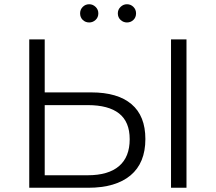

<svg xmlns="http://www.w3.org/2000/svg" viewBox="-20 -886 1018 906"><path d="M118 0V-700H191V-450H411Q535 -450 600.5 -394.5Q666 -339 666 -230Q666 -117 596 -58.5Q526 0 396 0ZM191 -59H394Q491 -59 541.5 -102Q592 -145 592 -229Q592 -311 542 -350.5Q492 -390 394 -390H191ZM787 0V-700H860V0ZM401 -780Q383 -780 370.5 -792Q358 -804 358 -823Q358 -841 370.5 -853.5Q383 -866 401 -866Q418 -866 431 -853.5Q444 -841 444 -823Q444 -804 431 -792Q418 -780 401 -780ZM579 -780Q562 -780 549 -792Q536 -804 536 -823Q536 -841 549 -853.5Q562 -866 579 -866Q597 -866 609.5 -853.5Q622 -841 622 -823Q622 -804 609.5 -792Q597 -780 579 -780Z"/></svg>

Font: Montserrat
Style: Regular
Weight: 400
Designer: Julieta Ulanovsky
Foundry: Julieta Ulanovsky
Version: Version 9.000; ttfautohint (v1.8.4.7-5d5b)